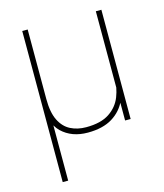

<svg xmlns="http://www.w3.org/2000/svg" viewBox="-110 -611 767 897"><g transform="rotate(-15 273.5 -162.5)"><path d="M82 -312.5H108.4V202.6H82ZM438 -528.3H464.8V0H438V-122.1ZM464.8 -207.5Q464.8 -145 442.9 -95.9Q420.9 -46.9 374.8 -18.6Q328.6 9.8 255.9 9.8Q178.2 9.8 130.1 -36.4Q82 -82.5 82 -192.9V-528.3H108.4V-191.9Q108.4 -127.4 127.4 -88.9Q146.5 -50.3 179.7 -33.4Q212.9 -16.6 254.9 -16.6Q326.2 -16.6 367.2 -43.9Q408.2 -71.3 425.3 -115Q442.4 -158.7 442.4 -206.5Z"/></g></svg>

Font: Heebo Thin
Style: Regular
Weight: 250
Designer: Oded Ezer
Foundry: Ezer Type House
Version: Version 3.100